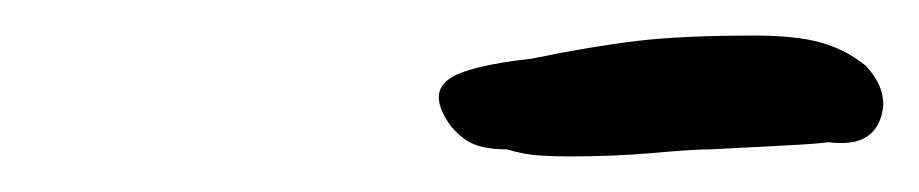

<svg xmlns="http://www.w3.org/2000/svg" viewBox="-20 -544 517 108"><path d="M299 -456Q293 -456 284 -456.5Q275 -457 265 -460Q250 -460 242.5 -465Q235 -470 231 -477Q222 -492 232.5 -499.5Q243 -507 279 -511Q313 -518 338.5 -521Q364 -524 404 -524Q428 -524 442 -520Q456 -516 467 -507Q481 -492 475 -476.5Q469 -461 446 -464Q439 -463 418.5 -462Q398 -461 380 -460Q370 -460 348 -458Q326 -456 299 -456Z"/></svg>

Font: Caveat SemiBold
Style: Regular
Weight: 600
Designer: Pablo Impallari
Foundry: Pablo Impallari
Version: Version 2.000